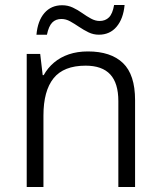

<svg xmlns="http://www.w3.org/2000/svg" viewBox="-20 -749 643 769"><path d="M332 -543Q424 -543 472.5 -496.5Q521 -450 521 -348V0H454V-344Q454 -416 421.5 -451Q389 -486 323 -486Q235 -486 194.5 -435.5Q154 -385 154 -286V0H87V-533H141L151 -448H155Q171 -477 196.5 -498.5Q222 -520 256 -531.5Q290 -543 332 -543ZM126 -610Q131 -666 158 -697Q185 -728 229 -728Q252 -728 272 -718.5Q292 -709 309.5 -696.5Q327 -684 344.5 -674.5Q362 -665 379 -665Q402 -665 416.5 -679.5Q431 -694 437 -729H479Q474 -674 447 -642Q420 -610 376 -610Q354 -610 334.5 -619.5Q315 -629 296.5 -641.5Q278 -654 261 -663.5Q244 -673 226 -673Q203 -673 189 -658.5Q175 -644 168 -610Z"/></svg>

Font: Noto Sans Syriac Eastern Light
Style: Regular
Weight: 300
Designer: Patrick Giasson and the Monotype Design Team
Foundry: Monotype Imaging Inc.
Version: Version 3.001